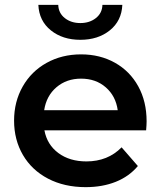

<svg xmlns="http://www.w3.org/2000/svg" viewBox="-20 -764 662 791"><path d="M582 -227H163Q174 -168 220.5 -133.5Q267 -99 336 -99Q424 -99 481 -157L548 -80Q512 -37 457 -15Q402 7 333 7Q245 7 178 -28Q111 -63 74.5 -125.5Q38 -188 38 -267Q38 -345 73.5 -407.5Q109 -470 172 -505Q235 -540 314 -540Q392 -540 453.5 -505.5Q515 -471 549.5 -408.5Q584 -346 584 -264Q584 -251 582 -227ZM162 -310H465Q457 -368 416 -404Q375 -440 314 -440Q254 -440 212.5 -404.5Q171 -369 162 -310ZM138 -744H220Q221 -710 247 -689.5Q273 -669 311 -669Q349 -669 375 -689.5Q401 -710 402 -744H484Q481 -678 432.5 -639Q384 -600 311 -600Q238 -600 189.5 -639Q141 -678 138 -744Z"/></svg>

Font: APTA Sans SemiBold
Style: Bold
Weight: 600
Version: Version 7.200